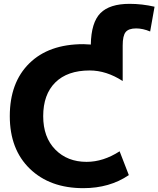

<svg xmlns="http://www.w3.org/2000/svg" viewBox="-20 -970 825 1000"><path d="M414 10Q240 10 135.5 -91Q31 -192 31 -365Q31 -540 132.5 -640Q234 -740 414 -740Q427 -740 453 -738Q455 -853 503 -901.5Q551 -950 655 -950Q720 -950 785 -935L762 -806Q724 -822 689 -822Q650 -822 634.5 -803Q619 -784 619 -733V-548Q534 -603 447 -603Q331 -603 268 -540.5Q205 -478 205 -365Q205 -255 268 -191Q331 -127 431 -127Q518 -127 603 -182L651 -58Q551 10 414 10Z"/></svg>

Font: Mplus 1p ExtraBold
Style: Regular
Weight: 800
Version: Version 1.061